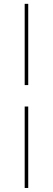

<svg xmlns="http://www.w3.org/2000/svg" viewBox="-20 -730 269 976"><path d="M123.5 -297.5H105.5V-710.5H123.5ZM123.5 225.5H105.5V-188.5H123.5Z"/></svg>

Font: Anek Gujarati Thin
Style: Regular
Weight: 250
Version: Version 1.003